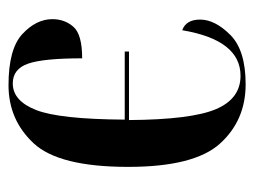

<svg xmlns="http://www.w3.org/2000/svg" viewBox="-93 -494 597 451"><g transform="rotate(-90 205.5 -268.5)"><path d="M233 10Q313 10 349 -26Q385 -62 385 -97Q385 -130 360 -139Q337 -2 253 -2Q199 -2 174.5 -60Q150 -118 149 -264H310V-274H150Q151 -427 172.5 -482Q194 -537 235 -537Q269 -537 281.5 -501Q294 -465 294 -374Q350 -374 368 -394.5Q386 -415 386 -444Q386 -482 351 -514.5Q316 -547 231 -547Q149 -547 94 -487.5Q39 -428 39 -266Q39 -111 93.5 -50.5Q148 10 233 10Z"/></g></svg>

Font: Noto Serif Display Condensed Semi
Style: Regular
Weight: 600
Width: 3
Designer: Monotype Design Team
Foundry: Monotype Imaging Inc.
Version: Version 1.900